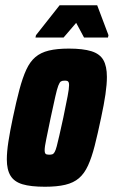

<svg xmlns="http://www.w3.org/2000/svg" viewBox="-20 -703 433 731"><path d="M151 8Q97 8 65.5 -1.5Q34 -11 20 -34Q6 -57 6 -96Q6 -125 12 -164Q18 -203 29 -255Q42 -317 54 -362Q66 -407 80 -437.5Q94 -468 114.5 -485.5Q135 -503 166 -510.5Q197 -518 242 -518Q296 -518 328 -508Q360 -498 373.5 -474.5Q387 -451 387 -410Q387 -382 381.5 -344Q376 -306 365 -255Q352 -193 340.5 -148Q329 -103 315 -72.5Q301 -42 280.5 -24.5Q260 -7 228.5 0.5Q197 8 151 8ZM167 -114Q174 -114 179 -115.5Q184 -117 188 -124Q192 -131 196 -146Q200 -161 206 -187.5Q212 -214 221 -255Q232 -308 237.5 -337Q243 -366 243 -379Q243 -387 241 -390.5Q239 -394 235.5 -395Q232 -396 226 -396Q217 -396 212 -393Q207 -390 202 -377Q197 -364 190.5 -335Q184 -306 173 -255Q162 -201 156 -172.5Q150 -144 150 -131Q150 -123 152 -119.5Q154 -116 158 -115Q162 -114 167 -114ZM115 -560 117 -569 207 -683H350L393 -569L391 -560H300L270 -616L222 -560Z"/></svg>

Font: Saira Condensed Black
Style: Italic
Weight: 900
Width: 3
Italic angle: -12°
Designer: Hector Gatti with collaboration of the Omnibus-Type team
Foundry: Omnibus-Type
Version: Version 1.101